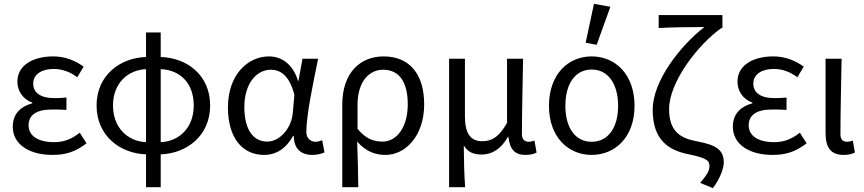

<svg xmlns="http://www.w3.org/2000/svg" viewBox="-20 -790 4474 994"><path d="M251 12C319 12 369 -3 428 -48L393 -103C347 -67 307 -54 260 -54C177 -54 128 -87 128 -141C128 -194 168 -223 248 -223C272 -223 295 -223 324 -221V-285C299 -283 282 -282 263 -282C185 -282 152 -313 152 -357C152 -407 198 -433 258 -433C303 -433 342 -418 380 -390L413 -445C368 -478 314 -498 256 -498C156 -498 70 -456 70 -367C70 -322 96 -277 147 -259V-255C91 -240 46 -204 46 -134C46 -43 131 12 251 12Z M565 -244C565 -359 642 -428 736 -432V-54C642 -58 565 -128 565 -244ZM983 -244C983 -128 907 -58 812 -54V-432C913 -428 983 -359 983 -244ZM736 179H812V9C944 5 1068 -85 1068 -244C1068 -402 947 -491 812 -495V-622H736V-495C604 -491 480 -402 480 -244C480 -85 604 5 736 9Z M1347 12C1410 12 1461 -21 1498 -87H1501C1501 -19 1539 12 1597 12C1626 12 1646 5 1660 -1L1648 -64C1638 -60 1625 -56 1614 -56C1588 -56 1566 -74 1566 -107C1566 -196 1601 -358 1627 -486H1546L1525 -371H1523C1495 -463 1433 -498 1373 -498C1261 -498 1160 -401 1160 -234C1160 -75 1236 12 1347 12ZM1364 -57C1289 -57 1245 -122 1245 -235C1245 -363 1312 -429 1382 -429C1427 -429 1477 -405 1504 -299L1496 -208C1490 -126 1428 -57 1364 -57Z M1752 179H1835C1834 93 1832 30 1829 -57C1874 -5 1924 12 1976 12C2078 12 2176 -85 2176 -250C2176 -404 2102 -498 1966 -498C1848 -498 1752 -417 1752 -248ZM1961 -57C1919 -57 1876 -68 1831 -123V-247C1831 -369 1892 -429 1963 -429C2053 -429 2091 -357 2091 -250C2091 -130 2033 -57 1961 -57Z M2305 179H2388C2383 102 2382 59 2381 -37C2404 1 2436 10 2475 10C2528 10 2575 -20 2610 -82H2612C2619 -17 2645 12 2700 12C2727 12 2744 7 2758 0L2747 -62C2736 -58 2726 -56 2718 -56C2697 -56 2682 -68 2682 -95C2682 -212 2686 -355 2688 -486H2605V-154C2560 -74 2520 -59 2476 -59C2413 -59 2387 -103 2387 -189V-486H2305Z M3043 12C3165 12 3265 -80 3265 -242C3265 -406 3165 -498 3043 -498C2922 -498 2822 -406 2822 -242C2822 -80 2922 12 3043 12ZM3043 -56C2957 -56 2907 -130 2907 -242C2907 -355 2957 -430 3043 -430C3129 -430 3180 -355 3180 -242C3180 -130 3129 -56 3043 -56ZM3012 -569 3069 -558 3140 -755 3055 -770Z M3671 184C3711 129 3727 80 3727 50C3727 -16 3684 -40 3590 -58C3500 -74 3444 -111 3444 -226C3444 -363 3591 -558 3715 -645H3720V-712H3390V-645C3454 -649 3572 -650 3627 -650C3505 -557 3359 -372 3359 -222C3359 -63 3444 -12 3542 8C3633 27 3653 39 3653 69C3653 96 3640 114 3605 157Z M3979 12C4047 12 4097 -3 4156 -48L4121 -103C4075 -67 4035 -54 3988 -54C3905 -54 3856 -87 3856 -141C3856 -194 3896 -223 3976 -223C4000 -223 4023 -223 4052 -221V-285C4027 -283 4010 -282 3991 -282C3913 -282 3880 -313 3880 -357C3880 -407 3926 -433 3986 -433C4031 -433 4070 -418 4108 -390L4141 -445C4096 -478 4042 -498 3984 -498C3884 -498 3798 -456 3798 -367C3798 -322 3824 -277 3875 -259V-255C3819 -240 3774 -204 3774 -134C3774 -43 3859 12 3979 12Z M4347 12C4374 12 4391 7 4406 0L4395 -62C4383 -58 4374 -56 4365 -56C4344 -56 4331 -68 4331 -95C4331 -212 4335 -355 4337 -486H4254V-101C4254 -29 4279 12 4347 12Z"/></svg>

Font: Giro Sans Regular
Style: Regular
Weight: 400
Designer: Paul D. Hunt
Foundry: Adobe Systems Incorporated
Version: Version 1.000;PS 1.0;hotconv 1.0.88;makeotf.lib2.5.647800